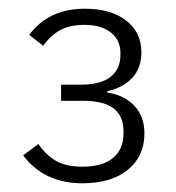

<svg xmlns="http://www.w3.org/2000/svg" viewBox="-20 -759 403 440"><path d="M33 -403 68 -429Q86 -403 109 -390Q132 -377 169 -377Q215 -377 239 -397Q263 -417 263 -453V-459Q263 -493 240.5 -510.5Q218 -528 170 -528H120V-565H165Q211 -565 233.5 -583Q256 -601 256 -633V-638Q256 -667 234 -684.5Q212 -702 174 -702Q140 -702 118 -690Q96 -678 79 -654L47 -679Q91 -739 175 -739Q234 -739 269 -712Q304 -685 304 -639Q304 -603 283 -580.5Q262 -558 226 -550V-547Q265 -541 288 -516.5Q311 -492 311 -453Q311 -401 273 -370Q235 -339 169 -339Q81 -339 33 -403Z"/></svg>

Font: IBM Plex Sans JP Light
Style: Regular
Weight: 300
Designer: Mike Abbink; Paul van der Laan; Pieter van Rosmalen; Wujin Sim; Yejin Wi; Jinhee Kim; Boomi Park; Yona Kim; Kichan Ma
Foundry: Sandoll Inc.
Version: Version 1.002